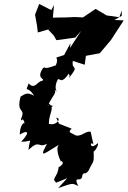

<svg xmlns="http://www.w3.org/2000/svg" viewBox="-20 -764 645 970"><path d="M595 -711 583 -677 519 -686 463 -719 399 -676 357 -678 313 -676 247 -675 253 -738 239 -713 178 -744 157 -690 167 -634 171 -600 223 -615 252 -584 265 -561 360 -574 390 -608 334 -522 336 -546 304 -486C233 -462 285 -488 262 -434C187 -407 221 -431 197 -420C158 -361 216 -368 192 -355C169 -354 155 -308 125 -343C104 -291 119 -336 152 -280C114 -304 100 -283 84 -276C60 -185 113 -223 86 -163C86 -139 94 -185 105 -139C100 -151 80 -127 80 -84C115 -107 138 -102 87 -48C151 -47 130 -77 124 -7C184 -63 171 -12 217 -38C209 -16 176 29 218 4L278 -33C256 -13 286 54 292 57C271 41 325 53 276 81C271 134 237 136 264 159L320 136L274 186C346 162 343 159 375 176C347 115 394 165 396 122C403 101 410 124 428 97C452 43 457 67 452 -11C442 27 483 -30 474 -41C432 0 432 -57 452 -34C441 -83 437 -106 438 -98C412 -106 384 -63 353 -85C337 -95 321 -94 342 -114L273 -141C279 -132 288 -122 264 -169C292 -168 268 -128 227 -138C226 -198 266 -222 216 -247C230 -197 272 -243 221 -228C244 -284 280 -301 243 -319C303 -282 238 -293 271 -361C283 -376 284 -331 328 -392C346 -346 320 -400 330 -372C385 -442 339 -404 348 -456L408 -437L414 -482L484 -495L540 -561C562 -595 583 -628 605 -661L558 -663L595 -684Z"/></svg>

Font: Asimov Aggro
Style: It
Weight: 500
Designer: Google
Version: Version 2.000980; 2014